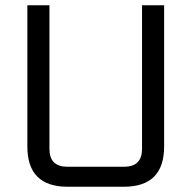

<svg xmlns="http://www.w3.org/2000/svg" viewBox="-20 -710 728 730"><path d="M84 -153V-690H168V-144Q168 -76 236 -76H452Q520 -76 520 -144V-690H604V-153Q604 0 451 0H237Q84 0 84 -153Z"/></svg>

Font: Oxanium ExtraLight
Style: Regular
Weight: 400
Version: Version 2.000